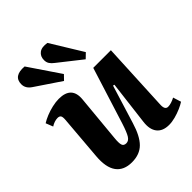

<svg xmlns="http://www.w3.org/2000/svg" viewBox="-223 -930 1078 1078"><g transform="rotate(-45 316.5 -391.0)"><path d="M8 -483Q25 -494 50.5 -504.5Q76 -515 104.5 -521.5Q133 -528 157 -528Q259 -528 249 -430L223 -153Q219 -115 224 -99Q229 -83 249 -83Q268 -83 281 -103.5Q294 -124 311 -177L417 -514H557L537 -99Q536 -62 560 -62Q572 -62 586.5 -66.5Q601 -71 616 -79L631 -31Q616 -21 592 -10.5Q568 0 541.5 7Q515 14 492 14Q442 14 418.5 -16Q395 -46 402 -101L434 -363L425 -365L355 -138Q331 -58 294.5 -21.5Q258 15 196 15Q132 15 101.5 -26.5Q71 -68 78 -152L100 -417Q102 -440 96.5 -448.5Q91 -457 76 -457Q64 -457 50.5 -452.5Q37 -448 25 -440ZM284 -686Q269 -697 260.5 -709.5Q252 -722 252 -740Q252 -770 273 -786Q294 -802 334 -795L450 -606L421 -578ZM99 -679Q66 -701 66 -734Q66 -799 150 -792L276 -606L249 -578Z"/></g></svg>

Font: Literata 36pt
Style: Bold Italic
Weight: 700
Italic angle: -2°
Designer: Latin by Veronika Burian and Jose Scaglione. Greek by Irene Vlachou. Cyrillic by Vera Evstafieva
Foundry: TypeTogether
Version: Version 3.002